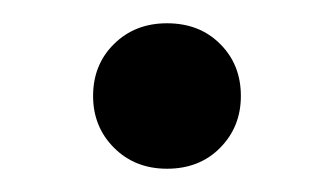

<svg xmlns="http://www.w3.org/2000/svg" viewBox="-20 -308 286 165"><path d="M123.5 -288Q151.5 -288 169.2 -270.2Q187 -252.5 187 -225.5Q187 -199 169.2 -181Q151.5 -163 123.5 -163Q96 -163 78 -181Q60 -199 60 -225.5Q60 -252.5 78 -270.2Q96 -288 123.5 -288Z"/></svg>

Font: Newsreader 16pt 16pt
Style: Regular
Weight: 400
Version: Version 1.003